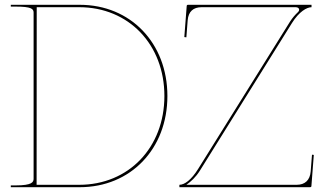

<svg xmlns="http://www.w3.org/2000/svg" viewBox="-20 -780 1352 800"><path d="M763 -760C760 -760 758 -757.5 758 -755.5L748 -625.5L756.5 -624.5L762 -695.5C765 -732 785.5 -750 820 -750H1212C1221 -750 1226.5 -745.5 1226.5 -739.5C1226.5 -736 1224.5 -732 1220 -728C1209.5 -718 1198.5 -705.5 1188.5 -690L805.5 -76C777 -30 748.5 -10 727.5 -10V0H1272.5C1274.5 0 1277.5 -1.5 1277.5 -4.5L1287.5 -134.5L1280 -135.5L1274.5 -65.5C1271.5 -29 1250.5 -10 1216 -10H756.5C774.5 -22.5 795.5 -41 813.5 -70L1196.5 -684C1226 -731.5 1258.5 -750 1278 -750V-760ZM25 -760V-752.5H45C111 -752.5 120 -743 120 -727.5V-35.5C120 -21 113.5 -7.5 45 -7.5H25V0H312.5C524 0 677.5 -159.5 677.5 -380C677.5 -600.5 524 -760 312.5 -760ZM133 -750H310C516 -750 665 -594.5 665 -380C665 -165.5 516 -10 310 -10H132.5Z"/></svg>

Font: Znikomit
Style: Regular
Weight: 100
Designer: gluk
Foundry: gluk
Version: Version 0.55